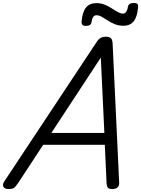

<svg xmlns="http://www.w3.org/2000/svg" viewBox="-72 -1263 953 1297"><path d="M-15 14Q-41 14 -49 -1.5Q-57 -17 -42 -39L578 -975Q592 -998 607 -1006.5Q622 -1015 646 -1015Q665 -1015 676.5 -1005.5Q688 -996 689 -964L733 -31Q735 -11 723.5 1.5Q712 14 686 14Q664 14 657 5.5Q650 -3 648 -23L636 -285H220L50 -26Q32 0 21.5 7Q11 14 -15 14ZM275 -365H633L609 -874ZM509 -1088Q477 -1088 479 -1116Q484 -1181 508.5 -1211.5Q533 -1242 579 -1242Q609 -1242 635 -1231.5Q661 -1221 683 -1206.5Q705 -1192 724.5 -1181.5Q744 -1171 760 -1171Q770 -1171 779 -1181.5Q788 -1192 792 -1217Q796 -1243 833 -1243Q849 -1243 855.5 -1236.5Q862 -1230 861 -1217Q856 -1151 832 -1120Q808 -1089 761 -1089Q730 -1089 704 -1099.5Q678 -1110 656 -1124.5Q634 -1139 615.5 -1149.5Q597 -1160 579 -1160Q566 -1160 557.5 -1148.5Q549 -1137 546 -1113Q545 -1101 535 -1094.5Q525 -1088 509 -1088Z"/></svg>

Font: Playwrite AU VIC
Style: Regular
Weight: 400
Designer: Veronika Burian, José Scaglione
Foundry: TypeTogether
Version: Version 1.002